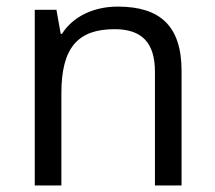

<svg xmlns="http://www.w3.org/2000/svg" viewBox="-20 -565 654 585"><path d="M533.2 0V-349.1C533.2 -485.8 467.8 -544.9 338.9 -544.9C265.1 -544.9 202.1 -514.6 168.9 -461.9H165L151.9 -535.2H85.9V0H167V-280.8C167 -419.9 217.3 -476.1 329.1 -476.1C413.6 -476.1 452.1 -433.6 452.1 -346.2V0Z"/></svg>

Font: Open Sans
Style: Regular
Weight: 400
Foundry: Ascender Corporation
Version: Version 1.100;PS 001.100;hotconv 1.0.88;makeotf.lib2.5.64775